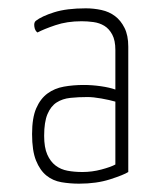

<svg xmlns="http://www.w3.org/2000/svg" viewBox="-20 -730 385 461"><path d="M66 -680Q80 -691 110 -700.5Q140 -710 186 -710Q205 -710 223.5 -706Q242 -702 256 -691.5Q270 -681 279 -663Q288 -645 288 -618V-317Q277 -310 244.5 -299.5Q212 -289 170 -289Q148 -289 127.5 -292.5Q107 -296 91.5 -308.5Q76 -321 66.5 -344.5Q57 -368 57 -408Q57 -447 67 -470Q77 -493 94 -505.5Q111 -518 133.5 -522Q156 -526 181 -526Q201 -526 222 -523Q243 -520 257 -515V-610Q257 -633 249.5 -647Q242 -661 230.5 -668Q219 -675 204.5 -677Q190 -679 176 -679Q141 -679 113 -669.5Q85 -660 70 -652Q64 -656 62.5 -666Q61 -676 66 -680ZM257 -486Q243 -490 223.5 -493.5Q204 -497 190 -497Q168 -497 149 -495Q130 -493 116 -484Q102 -475 94 -456Q86 -437 86 -404Q86 -376 93.5 -359Q101 -342 113.5 -332.5Q126 -323 142.5 -320Q159 -317 178 -317Q201 -317 223.5 -323Q246 -329 257 -335Z"/></svg>

Font: Yanone Kaffeesatz Thin
Style: Regular
Weight: 250
Designer: Yanone
Foundry: Yanone Font Production. Not for release.
Version: Version 1.002